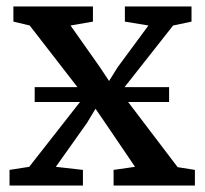

<svg xmlns="http://www.w3.org/2000/svg" viewBox="-20 -575 634 595"><path d="M70.5 -58 228 -259H87.5V-305H220L72 -496L21.5 -508V-555H268V-508L198.5 -496L289.5 -367L318 -324L344.5 -366.5L440 -496L367 -508V-555H573.5V-508L516.5 -496L366 -305H504V-259H377L530.5 -57L584 -48.5V0H332V-48.5L398.5 -58L306.5 -193.5L276 -238L249.5 -194L153 -58L237 -48.5V0H9.5V-48.5Z"/></svg>

Font: Merriweather
Style: Regular
Weight: 400
Designer: Eben Sorkin
Foundry: Eben Sorkin
Version: Version 2.100; ttfautohint (v1.7.19-72a1) -l 8 -r 50 -G 200 